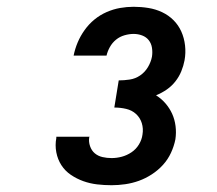

<svg xmlns="http://www.w3.org/2000/svg" viewBox="-20 -863 640 566"><path d="M309 -317Q287 -317 266 -319.5Q245 -322 225.5 -329Q206 -336 189 -347.5Q172 -359 161 -376Q150 -393 146 -414Q142 -435 146 -456Q146 -457 146 -458Q146 -459 146 -460H244Q244 -459 243.5 -459Q243 -459 243 -458Q241 -445 245.5 -432Q250 -419 259.5 -411Q269 -403 282 -400Q295 -397 309 -397Q324 -397 339 -401Q354 -405 367.5 -414Q381 -423 389.5 -437Q398 -451 400 -466Q403 -484 398 -500Q393 -516 381 -527Q369 -538 352 -542Q335 -546 317 -546L330 -626Q346 -626 362.5 -628.5Q379 -631 393 -640.5Q407 -650 416 -665Q425 -680 428 -696Q430 -709 428 -722Q426 -735 418.5 -744.5Q411 -754 399 -758.5Q387 -763 374 -763Q361 -763 347 -759Q333 -755 322 -746Q311 -737 304 -724.5Q297 -712 294 -699H197Q201 -719 209 -738Q217 -757 229.5 -774.5Q242 -792 258.5 -805.5Q275 -819 294.5 -827.5Q314 -836 334 -839.5Q354 -843 374 -843Q396 -843 417.5 -839.5Q439 -836 458 -827Q477 -818 491.5 -803.5Q506 -789 514.5 -770Q523 -751 525.5 -729Q528 -707 524 -685Q521 -669 514.5 -653Q508 -637 497 -623Q486 -609 471.5 -599Q457 -589 440 -582Q456 -572 468 -558Q480 -544 487.5 -527.5Q495 -511 497.5 -491.5Q500 -472 497 -452Q493 -432 484 -412.5Q475 -393 460.5 -377Q446 -361 427.5 -349Q409 -337 389.5 -330Q370 -323 349.5 -320Q329 -317 309 -317Z"/></svg>

Font: Iosevka Slab Heavy Extended
Style: Italic
Weight: 900
Width: 7
Italic angle: -9°
Monospace: yes
Designer: Belleve Invis
Foundry: Belleve Invis
Version: Version 11.1.0; ttfautohint (v1.8.3)